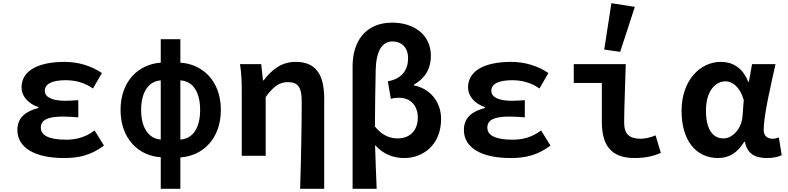

<svg xmlns="http://www.w3.org/2000/svg" viewBox="-20 -977 4940 1204"><path d="M89 -162C89 -47 205 14 381 14C471 14 547 -1 632 -64L573 -159C513 -113 450 -101 396 -101C284 -101 236 -129 236 -177C236 -225 280 -246 374 -246C404 -246 437 -244 471 -241V-349C443 -347 416 -345 391 -345C305 -345 261 -368 261 -408C261 -449 303 -474 392 -474C453 -474 510 -459 563 -422L619 -519C552 -565 468 -589 386 -589C228 -589 115 -539 115 -428C115 -379 151 -329 221 -305V-300C142 -279 89 -241 89 -162Z M1365 -288C1365 -473 1246 -576 1111 -584V-731H988V-584C853 -575 736 -472 736 -288C736 -103 853 1 988 9V207H1111V10C1246 2 1365 -102 1365 -288ZM1111 -102V-473C1187 -469 1235 -403 1235 -288C1235 -172 1187 -106 1111 -102ZM865 -288C865 -402 914 -468 988 -473V-102C914 -107 865 -173 865 -288Z M1872 -340C1872 -198 1868 25 1862 207H2013V-359C2013 -504 1965 -589 1835 -589C1748 -589 1689 -545 1633 -473H1629L1618 -575H1485C1495 -513 1496 -450 1496 -403V0H1646V-368C1695 -436 1733 -462 1785 -462C1849 -462 1872 -430 1872 -340Z M2191 -560V207H2342C2338 116 2335 27 2332 -67C2388 -5 2453 14 2516 14C2629 14 2746 -65 2746 -231C2746 -342 2673 -423 2576 -441V-446C2646 -487 2682 -546 2682 -626C2682 -769 2564 -835 2440 -835C2270 -835 2191 -716 2191 -560ZM2600 -240C2600 -153 2544 -109 2475 -109C2430 -109 2378 -124 2331 -184C2331 -304 2334 -421 2336 -540C2339 -656 2375 -717 2442 -717C2494 -717 2539 -683 2539 -612C2539 -544 2506 -484 2412 -467L2431 -357C2447 -362 2463 -364 2481 -364C2560 -364 2600 -309 2600 -240Z M2889 -162C2889 -47 3005 14 3181 14C3271 14 3347 -1 3432 -64L3373 -159C3313 -113 3250 -101 3196 -101C3084 -101 3036 -129 3036 -177C3036 -225 3080 -246 3174 -246C3204 -246 3237 -244 3271 -241V-349C3243 -347 3216 -345 3191 -345C3105 -345 3061 -368 3061 -408C3061 -449 3103 -474 3192 -474C3253 -474 3310 -459 3363 -422L3419 -519C3352 -565 3268 -589 3186 -589C3028 -589 2915 -539 2915 -428C2915 -379 2951 -329 3021 -305V-300C2942 -279 2889 -241 2889 -162Z M3769 -666 3869 -652 3961 -934 3814 -957ZM3754 -215C3754 -73 3805 14 3960 14C4034 14 4084 -1 4124 -18L4091 -128C4059 -114 4022 -107 3998 -107C3928 -107 3894 -135 3894 -208C3894 -302 3901 -453 3904 -575H3578V-457H3754Z M4254 -282C4254 -95 4345 14 4483 14C4551 14 4604 -18 4647 -88H4651C4666 -14 4712 14 4789 14C4831 14 4863 6 4882 -4L4864 -115C4851 -110 4837 -107 4825 -107C4794 -107 4769 -123 4769 -162C4769 -255 4813 -437 4843 -575H4696L4676 -464H4672C4635 -557 4570 -589 4500 -589C4373 -589 4254 -476 4254 -282ZM4636 -248C4631 -172 4575 -109 4517 -109C4449 -109 4407 -166 4407 -284C4407 -409 4468 -467 4530 -467C4570 -467 4619 -436 4644 -350Z"/></svg>

Font: Kawkab Mono
Style: Bold
Weight: 700
Monospace: yes
Designer: Abdullah Arif
Foundry: Abdullah Arif
Version: Version 1.000;PS 000.500;hotconv 1.0.88;makeotf.lib2.5.64775